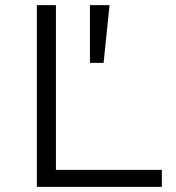

<svg xmlns="http://www.w3.org/2000/svg" viewBox="-20 -725 681 745"><path d="M123 0V-705H197V-66H608V0ZM329 -481V-705H405L382 -481Z"/></svg>

Font: Nunito Sans 7pt SemiExpanded Light
Style: Regular
Weight: 300
Width: 6
Designer: Vernon Adams
Foundry: Vernon Adams
Version: Version 3.101;gftools[0.9.27]